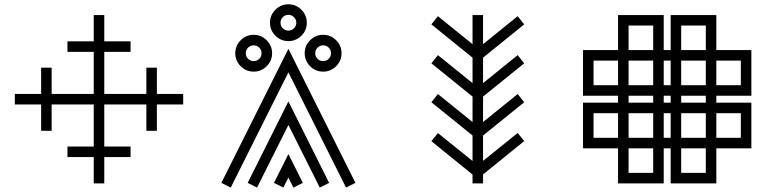

<svg xmlns="http://www.w3.org/2000/svg" viewBox="-20 -851 3556 891"><path d="M463.9 0H415V-122.1H293V-170.9H415V-366.2H219.7V-244.1H170.9V-366.2H48.8V-415H170.9V-537.1H219.7V-415H415V-610.4H293V-659.2H415V-781.2H463.9V-659.2H585.9V-610.4H463.9V-415H659.2V-537.1H708V-415H830.1V-366.2H708V-244.1H659.2V-366.2H463.9V-170.9H585.9V-122.1H463.9Z M1479.5 -567.4Q1494.6 -567.4 1505.4 -578.1Q1516.1 -588.9 1516.1 -604Q1516.1 -619.1 1505.4 -629.9Q1494.6 -640.6 1479.5 -640.6Q1464.4 -640.6 1453.6 -629.9Q1442.9 -619.1 1442.9 -604Q1442.9 -588.9 1453.6 -578.1Q1464.4 -567.4 1479.5 -567.4ZM1157.2 -567.4Q1172.4 -567.4 1183.1 -578.1Q1193.8 -588.9 1193.8 -604Q1193.8 -619.1 1183.1 -629.9Q1172.4 -640.6 1157.2 -640.6Q1142.1 -640.6 1131.3 -629.9Q1120.6 -619.1 1120.6 -604Q1120.6 -588.9 1131.3 -578.1Q1142.1 -567.4 1157.2 -567.4ZM1318.4 -709Q1333.5 -709 1344.2 -719.7Q1355 -730.5 1355 -745.6Q1355 -760.7 1344.2 -771.5Q1333.5 -782.2 1318.4 -782.2Q1303.2 -782.2 1292.5 -771.5Q1281.7 -760.7 1281.7 -745.6Q1281.7 -730.5 1292.5 -719.7Q1303.2 -709 1318.4 -709ZM1479.5 -518.6Q1444.3 -518.6 1419.2 -543.7Q1394 -568.8 1394 -604Q1394 -639.2 1419.2 -664.3Q1444.3 -689.5 1479.5 -689.5Q1514.6 -689.5 1539.8 -664.3Q1564.9 -639.2 1564.9 -604Q1564.9 -568.8 1539.8 -543.7Q1514.6 -518.6 1479.5 -518.6ZM1157.2 -518.6Q1122.1 -518.6 1096.9 -543.7Q1071.8 -568.8 1071.8 -604Q1071.8 -639.2 1096.9 -664.3Q1122.1 -689.5 1157.2 -689.5Q1192.4 -689.5 1217.5 -664.3Q1242.7 -639.2 1242.7 -604Q1242.7 -568.8 1217.5 -543.7Q1192.4 -518.6 1157.2 -518.6ZM1341.8 19.5 1318.4 -26.9 1294.9 19.5 1251.5 -2.4 1318.4 -136.2 1385.3 -2.4ZM1585.9 19.5 1318.4 -515.1 1050.8 19.5 1007.3 -2.4 1318.4 -624.5 1629.4 -2.4ZM1463.9 19.5 1318.4 -271 1172.9 19.5 1129.4 -2.4 1318.4 -380.4 1507.3 -2.4ZM1318.4 -660.2Q1283.2 -660.2 1258.1 -685.3Q1232.9 -710.4 1232.9 -745.6Q1232.9 -780.8 1258.1 -805.9Q1283.2 -831.1 1318.4 -831.1Q1353.5 -831.1 1378.7 -805.9Q1403.8 -780.8 1403.8 -745.6Q1403.8 -710.4 1378.7 -685.3Q1353.5 -660.2 1318.4 -660.2Z M2221.7 0H2172.9V-41L1981.9 -195.8L2012.2 -233.4L2172.9 -104V-222.2L1981.9 -376.5L2012.2 -414.6L2172.9 -284.7V-402.8L1981.9 -557.1L2012.2 -595.2L2172.9 -465.3V-583.5L1981.9 -737.8L2012.2 -775.9L2172.9 -646V-781.2H2221.7V-646L2382.3 -775.9L2412.6 -737.8L2221.7 -583.5V-465.3L2382.3 -595.2L2412.6 -557.1L2221.7 -402.8V-284.7L2382.3 -414.6L2412.6 -376.5L2221.7 -222.2V-104.5L2382.3 -233.9L2412.6 -196.3L2221.7 -41.5Z M3418 -455.6V-569.8H3304.2V-455.6ZM3255.4 -618.7V-732.4H3141.1V-618.7ZM3255.4 -455.6V-569.8H3141.1V-455.6ZM3255.4 -211.4V-325.7H3141.1V-211.4ZM3255.4 -48.8V-162.6H3141.1V-48.8ZM3255.4 -374.5V-406.7H3141.1V-374.5ZM3418 -211.4V-325.7H3304.2V-211.4ZM3092.3 -455.6V-569.8H3060.1V-455.6ZM3092.3 -374.5V-406.7H3060.1V-374.5ZM3092.3 -211.4V-325.7H3060.1V-211.4ZM3011.2 -618.7V-732.4H2897V-618.7ZM3011.2 -455.6V-569.8H2897V-455.6ZM3011.2 -374.5V-406.7H2897V-374.5ZM3011.2 -211.4V-325.7H2897V-211.4ZM3011.2 -48.8V-162.6H2897V-48.8ZM2848.1 -211.4V-325.7H2734.4V-211.4ZM2848.1 -455.6V-569.8H2734.4V-455.6ZM3304.2 0H3092.3V-162.6H3060.1V0H2848.1V-162.6H2685.5V-374.5H2848.1V-406.7H2685.5V-618.7H2848.1V-781.2H3060.1V-618.7H3092.3V-781.2H3304.2V-618.7H3466.8V-406.7H3304.2V-374.5H3466.8V-162.6H3304.2Z"/></svg>

Font: Auseklis
Style: Regular
Weight: 400
Designer: GGBotNet
Foundry: GGBotNet
Version: 1.00